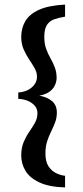

<svg xmlns="http://www.w3.org/2000/svg" viewBox="-20 -685 363 841"><path d="M265 136Q195 134 152.5 114Q110 94 91.5 63Q73 32 73 -4Q73 -38 84 -63.5Q95 -89 109 -109Q123 -129 133.5 -148Q144 -167 144 -189Q144 -208 132.5 -221.5Q121 -235 102.5 -243Q84 -251 60 -252V-280Q81 -281 99.5 -289.5Q118 -298 130 -313.5Q142 -329 142 -349Q142 -368 131.5 -386.5Q121 -405 107.5 -425Q94 -445 83.5 -469Q73 -493 73 -523Q73 -562 91 -592.5Q109 -623 150.5 -642Q192 -661 265 -665V-612Q240 -608 219 -601Q198 -594 186 -576.5Q174 -559 174 -523Q174 -494 182 -471.5Q190 -449 201 -430Q212 -411 220 -390Q228 -369 228 -343Q228 -329 221 -312.5Q214 -296 197 -283.5Q180 -271 152 -266Q187 -260 208 -242Q229 -224 229 -192Q229 -169 221.5 -149Q214 -129 204 -109Q194 -89 186.5 -66Q179 -43 179 -13Q179 23 192.5 43.5Q206 64 226 73.5Q246 83 265 85Z"/></svg>

Font: Alumni Sans SemiBold
Style: Regular
Weight: 600
Designer: Robert E. Leuschke
Foundry: Robert E. Leuschke
Version: Version 1.018